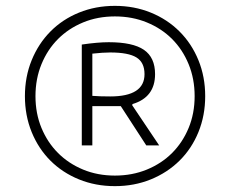

<svg xmlns="http://www.w3.org/2000/svg" viewBox="-20 -773 785 655"><path d="M259 -621Q286 -625 309 -627Q332 -629 351 -629Q433 -629 471 -603Q509 -577 509 -520Q509 -441 432 -418L431 -414L523 -277H479L392 -411H295V-277H259ZM356 -444Q473 -444 473 -520Q473 -560 445.5 -577Q418 -594 356 -594Q342 -594 328.5 -593Q315 -592 295 -590V-446Q306 -445 322.5 -444.5Q339 -444 356 -444ZM372 -138Q306 -138 249.5 -161Q193 -184 152 -225Q111 -266 88 -322.5Q65 -379 65 -445Q65 -511 88 -567.5Q111 -624 152 -665.5Q193 -707 249.5 -730Q306 -753 372 -753Q438 -753 494.5 -730Q551 -707 592.5 -665.5Q634 -624 657 -567.5Q680 -511 680 -445Q680 -379 657 -322.5Q634 -266 592.5 -225Q551 -184 494.5 -161Q438 -138 372 -138ZM372 -174Q431 -174 481 -194.5Q531 -215 567 -251Q603 -287 623.5 -336.5Q644 -386 644 -445Q644 -504 623.5 -554Q603 -604 567 -640Q531 -676 481 -696.5Q431 -717 372 -717Q313 -717 263.5 -696.5Q214 -676 178 -640Q142 -604 121.5 -554Q101 -504 101 -445Q101 -386 121.5 -336.5Q142 -287 178 -251Q214 -215 263.5 -194.5Q313 -174 372 -174Z"/></svg>

Font: Encode Sans Wide
Style: Thin
Weight: 100
Designer: Pablo Impallari, Andres Torresi
Foundry: Pablo Impallari, Andres Torresi
Version: Version 1.000; ttfautohint (v1.00) -l 8 -r 50 -G 200 -x 14 -